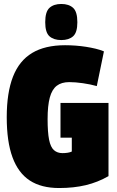

<svg xmlns="http://www.w3.org/2000/svg" viewBox="-20 -938 592 968"><path d="M14 -347Q14 -471 45.5 -551.5Q77 -632 142 -671Q207 -710 308 -710Q335 -710 361.5 -708Q388 -706 413.5 -702Q439 -698 462 -692.5Q485 -687 504 -679L468 -504Q436 -513 398 -518.5Q360 -524 329 -524Q290 -524 266 -505.5Q242 -487 231 -446Q220 -405 220 -338Q220 -271 227.5 -233.5Q235 -196 252 -181Q269 -166 295 -166Q309 -166 321.5 -168Q334 -170 342 -174V-244H285V-419H527V-50Q473 -19 412.5 -4.5Q352 10 278 10Q188 10 130 -28Q72 -66 43 -145Q14 -224 14 -347ZM289 -736Q251 -736 229.5 -755Q208 -774 208 -826Q208 -879 229.5 -898.5Q251 -918 289 -918Q327 -918 348.5 -898.5Q370 -879 370 -826Q370 -774 348.5 -755Q327 -736 289 -736Z"/></svg>

Font: Georama SemiCondensed Black
Style: Regular
Weight: 900
Width: 4
Designer: Jean-Baptiste Levee
Foundry: Production Type
Version: Version 1.001